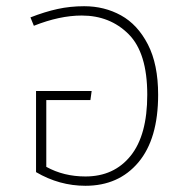

<svg xmlns="http://www.w3.org/2000/svg" viewBox="-20 -588 607 618"><path d="M489 -283Q489 -141 425.5 -65.5Q362 10 255 10Q171 10 96 -34V-295H275L271 -266H129V-51Q185 -20 255 -20Q347 -20 400.5 -86.5Q454 -153 454 -283Q454 -418 394 -478Q334 -538 243 -538Q172 -538 89 -505L78 -532Q124 -550 165 -559Q206 -568 251 -568Q316 -568 369.5 -538.5Q423 -509 456 -445Q489 -381 489 -283Z"/></svg>

Font: FiraGO UltraLight
Style: Regular
Weight: 200
Designer: bBox Type
Foundry: bBox Type GmbH
Version: Version 1.001